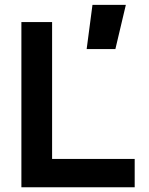

<svg xmlns="http://www.w3.org/2000/svg" viewBox="-20 -786 626 806"><path d="M69.8 0V-693.4H198.7V-118.7H545.4V0ZM343.8 -580.1 368.2 -765.6H508.3L464.4 -580.1Z"/></svg>

Font: Cascadia Code NF
Style: Bold
Weight: 700
Monospace: yes
Designer: Aaron Bell
Foundry: Saja Typeworks
Version: Version 2404.023; ttfautohint (v1.8.4)